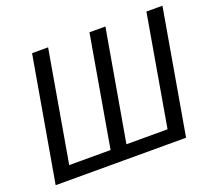

<svg xmlns="http://www.w3.org/2000/svg" viewBox="-120 -872 1156 1033"><g transform="rotate(-20 458.5 -355.5)"><path d="M155.8 -710.9 32.2 0H778.8L902.3 -710.9H810.5L700.7 -76.7H465.3L575.7 -710.9H484.4L374.5 -76.7H137.7L247.6 -710.9Z"/></g></svg>

Font: Roboto
Style: Italic
Weight: 400
Italic angle: -12°
Designer: Google
Version: Version 2.137; 2017